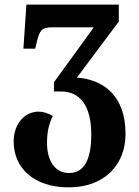

<svg xmlns="http://www.w3.org/2000/svg" viewBox="-20 -556 600 829"><path d="M277 253C428 253 522 158 522 22C522 -144 425 -213 312 -221L493 -463V-536H94L81 -346H132L139 -375C150 -422 159 -438 203 -438H385L213 -201V-161H243C325 -161 374 -101 374 25C374 136 342 191 278 191C215 191 183 135 183 61C183 8 193 -24 208 -55C188 -67 167 -74 147 -74C88 -74 39 -23 39 55C39 171 128 253 277 253Z"/></svg>

Font: Noto Serif Georgian SemiCondensed Bold
Style: Regular
Weight: 700
Width: 4
Designer: Monotype Design Team, Akaki Razmadze
Foundry: Google LLC
Version: Version 2.003